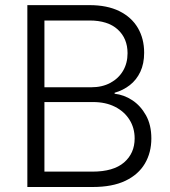

<svg xmlns="http://www.w3.org/2000/svg" viewBox="-20 -748 682 768"><path d="M89.4 0V-727.5H337.9Q408.7 -727.5 457.5 -703.4Q506.3 -679.2 531.5 -636.2Q556.6 -593.3 556.6 -537.1Q556.6 -493.2 541.3 -460.7Q525.9 -428.2 499.3 -407.5Q472.7 -386.7 438.5 -377V-373Q475.6 -369.1 509 -347.2Q542.5 -325.2 564 -286.6Q585.4 -248 585.4 -194.3Q585.4 -137.7 559.6 -93.8Q533.7 -49.8 481.7 -24.9Q429.7 0 350.6 0ZM157.7 -61.5H349.6Q433.6 -61.5 476.1 -98.1Q518.6 -134.8 518.6 -194.3Q518.6 -236.3 497.8 -269.3Q477.1 -302.2 439.7 -321Q402.3 -339.8 352.5 -339.8H157.7ZM157.7 -398.9H344.7Q388.7 -398.9 421.4 -416.5Q454.1 -434.1 472.2 -464.8Q490.2 -495.6 490.2 -535.2Q490.2 -594.2 450.9 -630.1Q411.6 -666 337.9 -666H157.7Z"/></svg>

Font: Inter 20pt Light
Style: Regular
Weight: 300
Version: Version 4.001;git-66647c0bb